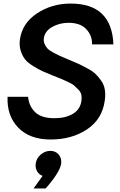

<svg xmlns="http://www.w3.org/2000/svg" viewBox="-20 -780 681 1087"><path d="M22.9 -231.9H139.2Q143.1 -181.2 178 -146Q212.9 -110.8 288.1 -110.8Q351.1 -110.8 392.6 -135.5Q434.1 -160.2 440.9 -209Q443.8 -228 440.4 -243.9Q437 -259.8 422.6 -273.9Q408.2 -288.1 398.7 -296.6Q389.2 -305.2 361.1 -318.1Q333 -331.1 324 -334.5Q314.9 -337.9 279.8 -352.1Q241.7 -367.2 220 -377.2Q198.2 -387.2 167.7 -406Q137.2 -424.8 122.1 -443.8Q106.9 -462.9 97.4 -492.4Q87.9 -522 92.8 -557.1Q106 -648.9 189.5 -704.3Q272.9 -759.8 379.9 -759.8Q612.8 -759.8 622.1 -528.8H501Q502.9 -577.6 469 -614.3Q435.1 -650.9 368.2 -650.9Q316.4 -650.9 274.7 -627Q232.9 -603 228 -562Q226.1 -544.9 233.2 -529.5Q240.2 -514.2 250 -504.2Q259.8 -494.1 283 -481.7Q306.2 -469.2 320.1 -463.1Q334 -457 365.2 -443.8Q369.1 -441.9 377 -439Q411.1 -424.8 429 -416.5Q446.8 -408.2 476.3 -392.1Q505.9 -376 521.5 -360.6Q537.1 -345.2 553 -323Q568.8 -300.8 573.5 -272.5Q578.1 -244.1 573.2 -210.9Q559.1 -105 472.7 -47.6Q386.2 9.8 267.1 9.8Q147.9 9.8 83 -57.6Q18.1 -125 22.9 -231.9ZM221.2 215.8Q200.2 208 189.7 189Q179.2 169.9 182.1 147Q186 116.2 210.4 95.2Q234.9 74.2 264.9 74.2Q294.9 74.2 312.5 95.2Q330.1 116.2 326.2 147Q322.3 173.8 295.2 214.4Q268.1 254.9 237.8 287.1H169.9Z"/></svg>

Font: Oakes Grotesk
Style: SemiBold Italic
Weight: 600
Designer: Samuel Oakes
Foundry: Samuel Oakes
Version: Version 1.0 | wf-rip DC20170320